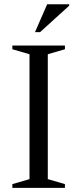

<svg xmlns="http://www.w3.org/2000/svg" viewBox="-20 -904 372 924"><path d="M292.5 -18V0H39.5V-18L122 -42V-643L39.5 -667V-685H292.5V-667L210 -643V-42ZM148.5 -749.5 207 -883.5H313V-876.5L173 -749.5Z"/></svg>

Font: Newsreader 36pt
Style: Regular
Weight: 400
Designer: Hugues Gentile
Foundry: Production Type
Version: Version 1.003